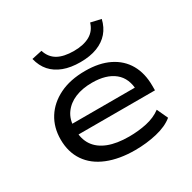

<svg xmlns="http://www.w3.org/2000/svg" viewBox="-161 -882 1054 1053"><g transform="rotate(-30 366.0 -356.0)"><path d="M404 9Q304 9 230 -21Q156 -51 117 -108.5Q78 -166 78 -246Q78 -322 114.5 -380Q151 -438 219 -471.5Q287 -505 382 -505Q471 -505 533.5 -474Q596 -443 628.5 -386Q661 -329 661 -250V-221H150V-289H599L574 -267Q573 -348 522.5 -389Q472 -430 382 -430Q321 -430 275 -411Q229 -392 202 -354.5Q175 -317 175 -262V-250Q175 -192 202 -152.5Q229 -113 282 -92.5Q335 -72 412 -72Q471 -72 524 -83.5Q577 -95 616 -124L648 -55Q608 -22 542 -6.5Q476 9 404 9ZM385 -559Q324 -559 279 -576Q234 -593 205.5 -625Q177 -657 165 -706L230 -720Q245 -673 283 -651.5Q321 -630 385 -630Q446 -630 485.5 -652Q525 -674 539 -721L604 -706Q593 -659 565 -626.5Q537 -594 492 -576.5Q447 -559 385 -559Z"/></g></svg>

Font: Nunito Sans 7pt Expanded
Style: Regular
Weight: 400
Width: 7
Designer: Vernon Adams
Foundry: Vernon Adams
Version: Version 3.101;gftools[0.9.27]